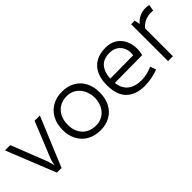

<svg xmlns="http://www.w3.org/2000/svg" viewBox="71 -1114 1750 1750"><g transform="rotate(-45 946.5 -239.0)"><path d="M8.8 -475.6H76.7L213.9 -127Q217.8 -116.2 223.9 -92.8Q230 -69.3 231 -63H232.9Q234.4 -71.8 239.7 -94.2Q245.1 -116.7 248.5 -125L390.6 -475.6H459L260.3 2.4H200.2Z M511.7 -235.8Q511.7 -310.5 542 -367.7Q572.3 -424.8 627.7 -456.1Q683.1 -487.3 755.9 -487.3Q827.6 -487.3 881.8 -456.1Q936 -424.8 965.3 -367.7Q994.6 -310.5 993.7 -235.8Q993.7 -161.6 964.1 -105.5Q934.6 -49.3 880.9 -18.6Q827.1 12.2 755.9 12.2Q683.1 12.2 627.7 -18.6Q572.3 -49.3 542 -105.7Q511.7 -162.1 511.7 -235.8ZM928.2 -235.8Q926.3 -293 904.1 -336.4Q881.8 -379.9 843.5 -403.8Q805.2 -427.7 755.9 -427.7Q702.6 -427.7 662.4 -403.8Q622.1 -379.9 600.1 -335.9Q578.1 -292 578.1 -234.9Q578.1 -179.2 600.1 -136.7Q622.1 -94.2 662.4 -71Q702.6 -47.9 755.9 -47.9Q805.7 -47.9 844.2 -71.3Q882.8 -94.7 904.8 -137.2Q926.8 -179.7 928.2 -235.8Z M1517.1 -278.8Q1517.1 -240.2 1506.8 -205.1L1151.4 -202.1Q1161.1 -125 1209.7 -85.9Q1258.3 -46.9 1344.7 -46.9Q1409.2 -46.9 1484.4 -79.1L1504.4 -22.9Q1469.7 -8.3 1419.2 1.5Q1368.7 11.2 1327.6 11.2Q1212.4 11.2 1148.9 -50.5Q1085.4 -112.3 1085.4 -240.7Q1085.4 -320.8 1113 -376.7Q1140.6 -432.6 1192.9 -461.4Q1245.1 -490.2 1317.9 -490.2Q1384.3 -490.2 1429.2 -460.2Q1474.1 -430.2 1495.6 -381.8Q1517.1 -333.5 1517.1 -278.8ZM1450.7 -290Q1450.7 -326.2 1435.3 -358.4Q1419.9 -390.6 1388.4 -410.6Q1356.9 -430.7 1310.1 -430.7Q1231.4 -430.7 1192.6 -384.3Q1153.8 -337.9 1149.9 -259.3L1448.2 -262.2Q1450.7 -276.9 1450.7 -290Z M1831.5 -487.8Q1853 -487.8 1876 -483.4L1865.2 -421.9Q1852.1 -423.3 1838.9 -423.3Q1795.9 -423.3 1760.3 -407Q1724.6 -390.6 1698.2 -358.9V0H1635.3V-475.6H1681.2L1691.9 -421.4Q1718.3 -454.1 1753.7 -470.9Q1789.1 -487.8 1831.5 -487.8Z"/></g></svg>

Font: Selawik Semilight
Style: Regular
Weight: 300
Designer: Aaron Bell
Foundry: Microsoft Corporation
Version: Version 1.01